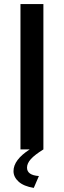

<svg xmlns="http://www.w3.org/2000/svg" viewBox="-20 -730 313 938"><path d="M145 188Q96 180 71 157.5Q46 135 46 106Q46 51 125 0H80V-710H192V0Q150 26 131 47Q112 68 112 89Q112 126 170 130L145 188Z"/></svg>

Font: Oxford Sans SemiBold
Style: Regular
Weight: 600
Designer: Matt McInerney, Pablo Impallari, Rodrigo Fuenzalida
Foundry: Matt McInerney, Pablo Impallari, Rodrigo Fuenzalida
Version: Version 3.000g; ttfautohint (v1.5) -l 8 -r 28 -G 28 -x 14 -D